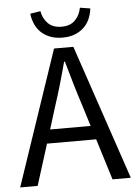

<svg xmlns="http://www.w3.org/2000/svg" viewBox="-57 -886 659 930"><g transform="rotate(-5 272.0 -421.0)"><path d="M203 -367 172 -267H369L338 -367Q320 -422 304 -476.5Q288 -531 272 -588H268Q253 -531 237 -476.5Q221 -422 203 -367ZM3 0 225 -656H319L541 0H452L390 -200H151L88 0ZM271 -705Q236 -705 210 -715.5Q184 -726 166 -743.5Q148 -761 138 -784.5Q128 -808 125 -834L175 -842Q181 -807 204.5 -782.5Q228 -758 271 -758Q314 -758 337.5 -782.5Q361 -807 367 -842L417 -834Q414 -808 404 -784.5Q394 -761 376 -743.5Q358 -726 332 -715.5Q306 -705 271 -705Z"/></g></svg>

Font: Source Sans Pro
Style: Regular
Weight: 400
Designer: Paul D. Hunt
Foundry: Adobe Systems Incorporated
Version: Version 2.021;PS 2.000;hotconv 1.0.86;makeotf.lib2.5.63406